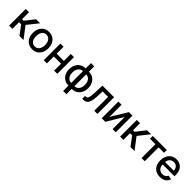

<svg xmlns="http://www.w3.org/2000/svg" viewBox="423 -2491 4441 4441"><g transform="rotate(45 2644.0 -270.5)"><path d="M71.3 0V-545.4H177.7V-316.9H228.5L408.7 -545.4H540L328.6 -280.3L542.5 0H410.6L246.6 -218.3H177.7V0Z M577.1 -270Q577.1 -397.5 646.7 -475.1Q716.3 -552.7 831.5 -552.7Q946.8 -552.7 1016.1 -475.1Q1085.4 -397.5 1085.4 -270Q1085.4 -143.6 1016.1 -66.2Q946.8 11.2 831.5 11.2Q716.3 11.2 646.7 -66.2Q577.1 -143.6 577.1 -270ZM831.5 -78.1Q902.8 -78.1 940.7 -132.6Q978.5 -187 978.5 -270.5Q978.5 -324.2 962.9 -367.2Q947.3 -410.2 913.3 -437Q879.4 -463.9 831.5 -463.9Q794.9 -463.9 766.4 -448.5Q737.8 -433.1 720.2 -406.2Q702.6 -379.4 693.6 -345Q684.6 -310.5 684.6 -270.5Q684.6 -186.5 722.2 -132.3Q759.8 -78.1 831.5 -78.1Z M1307.6 -545.4V-318.4H1543.9V-545.4H1647.5V0H1543.9V-226.6H1307.6V0H1203.6V-545.4Z M2023.9 185.5V11.2Q1908.2 11.2 1836.4 -66.4Q1764.6 -144 1764.6 -270Q1764.6 -397 1836.4 -474.9Q1908.2 -552.7 2023.9 -552.7V-727.1H2129.9V-552.7Q2245.6 -552.7 2317.4 -474.9Q2389.2 -397 2389.2 -270Q2389.2 -144 2317.4 -66.4Q2245.6 11.2 2129.9 11.2V185.5ZM2023.9 -78.6V-462.9Q1974.6 -462.9 1939.5 -435.8Q1904.3 -408.7 1888.2 -366Q1872.1 -323.2 1872.1 -270Q1872.1 -216.8 1888.4 -174.3Q1904.8 -131.8 1939.7 -105.2Q1974.6 -78.6 2023.9 -78.6ZM2129.9 -78.6Q2179.2 -78.6 2214.1 -105.2Q2249 -131.8 2265.1 -174.3Q2281.2 -216.8 2281.2 -270Q2281.2 -352.5 2241.9 -407.7Q2202.6 -462.9 2129.9 -462.9Z M2463.9 0 2463.4 -91.8H2482.9Q2514.2 -91.8 2531.2 -110.1Q2548.3 -128.4 2557.4 -173.3Q2566.4 -218.3 2569.8 -304.2L2579.6 -545.4H2960V0H2856V-453.6H2677.7L2669.4 -268.6Q2663.1 -129.4 2624 -64.7Q2585 0 2498 0Z M3205.1 -148.9 3445.8 -545.4H3560.1V0H3456.1V-397L3216.8 0H3101.1V-545.4H3205.1Z M3702.6 0V-545.4H3809.1V-316.9H3859.9L4040 -545.4H4171.4L3960 -280.3L4173.8 0H4042L3877.9 -218.3H3809.1V0Z M4225.6 -453.6V-545.4H4685.5V-453.6H4507.8V0H4403.8V-453.6Z M5007.3 11.2Q4887.7 11.2 4817.6 -64.9Q4747.6 -141.1 4747.6 -269Q4747.6 -395.5 4816.9 -474.1Q4886.2 -552.7 4999.5 -552.7Q5037.6 -552.7 5072 -543.2Q5106.4 -533.7 5137.7 -512.7Q5168.9 -491.7 5191.7 -460.4Q5214.4 -429.2 5227.8 -382.6Q5241.2 -335.9 5241.2 -278.3V-240.7H4853.5Q4855.5 -163.1 4897.5 -119.9Q4939.5 -76.7 5008.3 -76.7Q5054.2 -76.7 5086.9 -96.4Q5119.6 -116.2 5133.8 -154.3L5234.4 -136.2Q5216.3 -68.8 5156 -28.8Q5095.7 11.2 5007.3 11.2ZM4853.5 -320.3H5137.2Q5136.7 -383.8 5099.1 -424.3Q5061.5 -464.8 5000.5 -464.8Q4937.5 -464.8 4897.2 -422.9Q4856.9 -380.9 4853.5 -320.3Z"/></g></svg>

Font: Interop Med
Style: Regular
Weight: 500
Designer: Rasmus Andersson, Google, Jang Haemin
Foundry: jhaemin
Version: Version 1.007